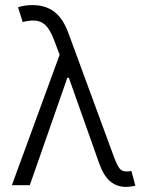

<svg xmlns="http://www.w3.org/2000/svg" viewBox="-20 -737 585 764"><path d="M374 -88.9 253.9 -427.7H248L98.6 0H27.3L217.3 -519L195.3 -577.1Q179.7 -619.1 160.6 -637.2Q141.6 -655.3 112.3 -655.3Q93.8 -655.3 70.3 -649.4L51.8 -708Q78.1 -716.8 108.4 -716.8Q162.1 -716.8 197 -689.5Q231.9 -662.1 252.9 -603.5L434.6 -109.4Q445.8 -80.1 455.3 -67.4Q464.8 -54.7 482.4 -54.7Q493.2 -54.7 502.9 -56.6L518.6 2Q497.6 6.8 482.4 6.8Q444.3 6.8 417.7 -16.1Q391.1 -39.1 374 -88.9Z"/></svg>

Font: Pretendard GOV Light
Style: Regular
Weight: 300
Designer: Base glyphs from Inter by Rasmus Andersson; Hangeul glyphs from Noto Sans CJK(Source Han Sans) by Jang Soo-young and Kan
Foundry: Kil Hyung-jin
Version: Version 1.309